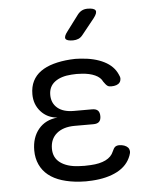

<svg xmlns="http://www.w3.org/2000/svg" viewBox="-55 -831 710 887"><g transform="rotate(-5 300.0 -388.0)"><path d="M502 -469Q508 -458 507.5 -448.5Q507 -439 501.5 -432Q496 -425 486 -421.5Q476 -418 462 -418Q457 -418 452.5 -419Q448 -420 444 -423Q440 -426 436 -431Q432 -436 427 -443Q418 -463 392.5 -474.5Q367 -486 331 -488Q319 -489 307.5 -489Q296 -489 284 -488Q235 -485 206.5 -463.5Q178 -442 178 -403Q178 -365 204.5 -342.5Q231 -320 280 -320H365Q383 -320 391.5 -311.5Q400 -303 400 -285Q400 -268 391.5 -259.5Q383 -251 365 -251H278Q225 -251 194.5 -225.5Q164 -200 164 -155Q164 -113 195 -90Q226 -67 279 -64Q293 -63 307.5 -63Q322 -63 336 -64Q378 -66 405.5 -79.5Q433 -93 443 -118Q446 -125 449 -130Q452 -135 455.5 -138Q459 -141 464 -142.5Q469 -144 474 -144Q488 -144 498.5 -140Q509 -136 515 -129.5Q521 -123 522 -113.5Q523 -104 518 -92Q501 -46 453.5 -21Q406 4 336 8Q322 9 307.5 9Q293 9 279 8Q234 5 197 -6.5Q160 -18 134.5 -38.5Q109 -59 95.5 -88.5Q82 -118 82 -154Q82 -214 114 -252.5Q146 -291 202 -296Q155 -300 125.5 -333Q96 -366 96 -413Q96 -448 109 -474Q122 -500 146.5 -517.5Q171 -535 206 -545Q241 -555 284 -558Q296 -559 307.5 -559Q319 -559 331 -558Q396 -554 440.5 -531.5Q485 -509 502 -469ZM351 -667Q342 -655 330.5 -650Q319 -645 305 -645Q276 -645 270.5 -655.5Q265 -666 283 -689L337 -761Q346 -773 357.5 -779Q369 -785 384 -785Q415 -785 421 -773.5Q427 -762 408 -738Z"/></g></svg>

Font: Maple Mono Light
Style: Regular
Weight: 300
Monospace: yes
Designer: subframe7536
Version: Version 7.000